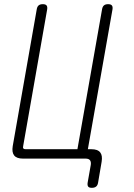

<svg xmlns="http://www.w3.org/2000/svg" viewBox="-20 -760 640 920"><path d="M450 115Q448 128 440.5 134Q433 140 420 140Q407 140 402.5 134Q398 128 400 115L415 30Q417 15 411 7.5Q405 0 390 0H90Q60 0 48 -15Q36 -30 41 -60L156 -715Q158 -728 165 -734Q172 -740 185 -740Q198 -740 203 -734Q208 -728 206 -715L91 -60Q89 -52 92 -48.5Q95 -45 103 -45H351L469 -715Q471 -728 478 -734Q485 -740 498 -740Q511 -740 516 -734Q521 -728 519 -715L401 -45H418Q448 -45 460 -30Q472 -15 467 15Z"/></svg>

Font: Maple Mono NL Thin
Style: Italic
Weight: 250
Italic angle: -10°
Monospace: yes
Designer: subframe7536
Version: Version 7.000